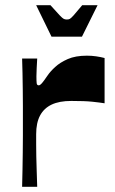

<svg xmlns="http://www.w3.org/2000/svg" viewBox="-20 -718 442 738"><path d="M65 0Q66 -33 66.5 -66Q67 -99 67.5 -132Q68 -165 68 -195.5Q68 -226 68 -253Q68 -280 68 -311Q68 -342 67.5 -374.5Q67 -407 66.5 -437.5Q66 -468 65 -493H123Q122 -475 121 -456Q120 -437 120 -425Q120 -406 121 -398Q122 -390 129 -390Q134 -390 141 -398Q148 -406 163 -428Q173 -443 192 -460.5Q211 -478 240.5 -491Q270 -504 314 -504Q332 -504 349.5 -501.5Q367 -499 382 -495V-321Q363 -324 335 -327Q307 -330 254 -330Q208 -330 178.5 -316Q149 -302 134 -274Q119 -246 119 -202Q119 -184 119 -163Q119 -142 119.5 -117Q120 -92 121 -63Q122 -34 123 0ZM178 -577 119 -698H174Q199 -670 209.5 -659Q220 -648 225 -645.5Q230 -643 237 -643Q244 -643 248.5 -645.5Q253 -648 263 -659Q273 -670 296 -698H355L295 -577Z"/></svg>

Font: Ojuju
Style: Bold
Weight: 700
Designer: Chisaokwu Joboson, Mirko Velimirovic
Foundry: Udi Foundry
Version: Version 1.000